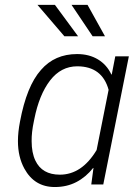

<svg xmlns="http://www.w3.org/2000/svg" viewBox="-20 -761 563 792"><path d="M206 10.5Q122 10.5 80.5 -65.5Q54 -114 54 -179Q54 -216 62.5 -259.5Q90 -406.5 149 -472.5Q205.5 -538 298 -538Q347.5 -538 384 -516Q420.5 -494 439.5 -453.5L441 -454L455.5 -528.5H511.5L406 0H356.5L365.5 -67.5L364.5 -68.5Q334.5 -30.5 295 -10Q255.5 10.5 206 10.5ZM227 -40.5Q317.5 -40.5 378.5 -142L428 -390.5Q401.5 -487 299 -487.5Q231.5 -487.5 186.5 -429Q141.5 -370.5 121.5 -269.5L119.5 -259.5Q110 -215 110.5 -178.5Q110.5 -131 126 -98.5Q153.5 -40.5 227 -40.5ZM302 -611.5H245.5L134.5 -741H206.5ZM413 -611.5H362L275 -741H341Z"/></svg>

Font: Roberto Sans Light
Style: Italic
Weight: 300
Italic angle: -11°
Designer: Google
Version: Version 1.00;June 11, 2020;FontCreator 12.0.0.2522 64-bit; t